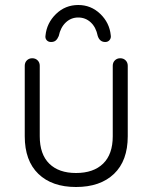

<svg xmlns="http://www.w3.org/2000/svg" viewBox="-20 -741 609 768"><path d="M491 -478V-196Q491 -98 436 -45.5Q381 7 284 7Q188 7 133.5 -45.5Q79 -98 79 -196V-478Q79 -491 87.5 -499.5Q96 -508 109 -508Q122 -508 130.5 -499.5Q139 -491 139 -478V-196Q139 -124 177 -86.5Q215 -49 284 -49Q354 -49 392.5 -86.5Q431 -124 431 -196V-478Q431 -491 439.5 -499.5Q448 -508 461 -508Q474 -508 482.5 -499.5Q491 -491 491 -478ZM423 -600Q425 -589 418.5 -581Q412 -573 401 -573Q379 -573 371 -597Q364 -632 343 -651.5Q322 -671 293 -671Q264 -671 243 -651Q222 -631 215 -597Q210 -585 203 -579Q196 -573 184 -573Q173 -573 166.5 -580.5Q160 -588 162 -599Q167 -649 204 -685Q241 -721 293 -721Q344 -721 381 -685.5Q418 -650 423 -600Z"/></svg>

Font: Quicksand
Style: Regular
Weight: 400
Designer: Andrew Paglinawan
Foundry: Andrew Paglinawan
Version: Version 3.000